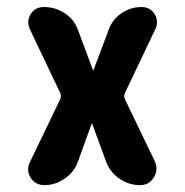

<svg xmlns="http://www.w3.org/2000/svg" viewBox="-20 -540 540 560"><path d="M433.6 -456.1 344.7 -269.5Q339.8 -259.8 344.7 -250L431.6 -69.3Q442.4 -44.9 428.7 -22.5Q415 0 388.7 0Q354.5 0 326.7 -20Q298.8 -40 288.1 -72.3L249 -178.7Q249 -179.7 248 -179.7Q247.1 -179.7 247.1 -178.7L208 -70.3Q197.3 -39.1 169.4 -19.5Q141.6 0 109.4 0Q83 0 69.3 -22Q55.7 -43.9 67.4 -67.4L155.3 -250Q160.2 -259.8 155.3 -269.5L67.4 -454.1Q56.6 -477.5 69.3 -498.5Q82 -519.5 108.4 -519.5Q141.6 -519.5 169.4 -501Q197.3 -482.4 208 -451.2L251 -335.9Q251 -335 252 -335Q252.9 -335 252.9 -335.9L296.9 -453.1Q307.6 -483.4 334.5 -501.5Q361.3 -519.5 392.6 -519.5Q418 -519.5 430.7 -499Q443.4 -478.5 433.6 -456.1Z"/></svg>

Font: Rounded-X Mgen+ 2m bold
Style: Bold
Weight: 700
Designer: [Source Han Sans]
Ryoko NISHIZUKA  (kana & ideographs); Paul D. Hunt (Latin, Greek & Cyrillic); Wenlong ZHANG  (bopomofo
Version: Version 1.059.20150602